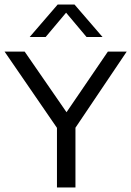

<svg xmlns="http://www.w3.org/2000/svg" viewBox="-33 -821 575 841"><path d="M216.5 0V-294L234 -235.5L-13 -595H75L271.5 -310.5H245.5L439.5 -595H522L280 -235.5L297.5 -293.5V0ZM97 -659 219.5 -801H293.5L416 -659H346L248 -775.5H265L167 -659Z"/></svg>

Font: Encode Sans SC Condensed Thin
Style: Regular
Weight: 400
Version: Version 3.002